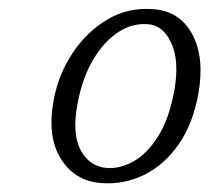

<svg xmlns="http://www.w3.org/2000/svg" viewBox="-20 -733 480 440"><path d="M330.5 -712Q391.5 -708 420.2 -655.2Q449 -602.5 435 -520.5Q422.5 -449.5 389.2 -402Q356 -354.5 309.8 -332Q263.5 -309.5 211.5 -313.5Q151.5 -318 119.5 -369Q87.5 -420 103 -504Q114 -562.5 146.2 -611.2Q178.5 -660 226 -688.2Q273.5 -716.5 330.5 -712ZM225 -348Q255.5 -346 286.5 -363.5Q317.5 -381 342.5 -420.8Q367.5 -460.5 379.5 -525.5Q391.5 -593.5 372.5 -634.5Q353.5 -675.5 319 -677.5Q282.5 -680.5 249.8 -658.5Q217 -636.5 192.8 -595Q168.5 -553.5 158 -497Q144.5 -427.5 164.5 -389.5Q184.5 -351.5 225 -348Z"/></svg>

Font: Fraunces 144pt SuperSoft Light
Style: Italic
Weight: 300
Italic angle: -16°
Version: Version 1.000;[b76b70a41]